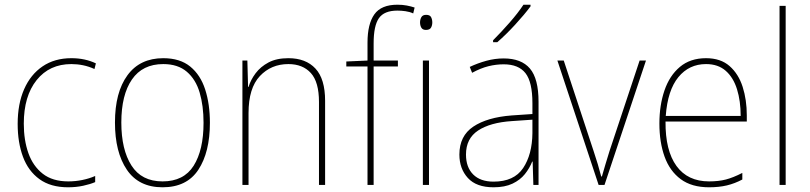

<svg xmlns="http://www.w3.org/2000/svg" viewBox="-20 -785 3437 815"><path d="M269 10Q195 10 147.5 -24.5Q100 -59 77.5 -119.5Q55 -180 55 -259Q55 -344 82.5 -406.5Q110 -469 161 -503.5Q212 -538 283 -538Q341 -538 387 -516L381 -492Q357 -503 332.5 -508Q308 -513 283 -513Q190 -513 135.5 -445Q81 -377 81 -260Q81 -190 100.5 -135Q120 -80 161.5 -47.5Q203 -15 270 -15Q300 -15 329.5 -21Q359 -27 384 -38V-12Q363 -3 333 3.5Q303 10 269 10Z M871 -264Q871 -139 822 -64.5Q773 10 670 10Q569 10 518.5 -64.5Q468 -139 468 -265Q468 -393 521 -465.5Q574 -538 673 -538Q744 -538 787.5 -502.5Q831 -467 851 -405Q871 -343 871 -264ZM495 -265Q495 -150 538 -82.5Q581 -15 670 -15Q760 -15 802 -81.5Q844 -148 844 -264Q844 -336 827.5 -392Q811 -448 773 -480.5Q735 -513 673 -513Q585 -513 540 -447.5Q495 -382 495 -265Z M1204 -538Q1278 -538 1319 -494Q1360 -450 1360 -357V0H1334V-352Q1334 -437 1299.5 -475Q1265 -513 1204 -513Q1131 -513 1083 -462Q1035 -411 1035 -305V0H1009V-528H1030L1033 -416H1035Q1044 -446 1065 -474Q1086 -502 1120 -520Q1154 -538 1204 -538Z M1669 -503H1566V0H1540V-503H1450V-524L1540 -528V-604Q1540 -683 1569 -724Q1598 -765 1667 -765Q1689 -765 1707 -761.5Q1725 -758 1740 -753L1734 -728Q1719 -735 1701 -737.5Q1683 -740 1667 -740Q1611 -740 1588.5 -708Q1566 -676 1566 -601V-528H1669Z M1789 -722Q1805 -722 1810 -712Q1815 -702 1815 -690Q1815 -677 1809.5 -667.5Q1804 -658 1788 -658Q1774 -658 1768.5 -667.5Q1763 -677 1763 -690Q1763 -702 1768.5 -712Q1774 -722 1789 -722ZM1801 -528V0H1775V-528Z M2118 -537Q2193 -537 2229.5 -494Q2266 -451 2266 -353V0H2244L2241 -99H2239Q2228 -71 2208 -46Q2188 -21 2155.5 -5.5Q2123 10 2075 10Q2002 10 1966 -29.5Q1930 -69 1930 -129Q1930 -208 1989 -247.5Q2048 -287 2152 -295L2240 -301V-347Q2240 -437 2210.5 -474.5Q2181 -512 2118 -512Q2086 -512 2053.5 -504Q2021 -496 1984 -476L1974 -501Q2008 -517 2044.5 -527Q2081 -537 2118 -537ZM2153 -271Q2061 -265 2009.5 -231Q1958 -197 1958 -129Q1958 -75 1988.5 -44.5Q2019 -14 2075 -14Q2162 -14 2200.5 -71.5Q2239 -129 2240 -220V-277ZM2232 -758Q2206 -723 2166.5 -680Q2127 -637 2091 -606H2073V-614Q2107 -648 2143 -689Q2179 -730 2202 -765H2232Z M2521 0 2346 -528H2373L2500 -143Q2510 -113 2517.5 -88Q2525 -63 2532 -36H2535Q2543 -63 2550 -87.5Q2557 -112 2567 -143L2695 -528H2722L2546 0Z M2977 -538Q3039 -538 3077 -504.5Q3115 -471 3132.5 -416Q3150 -361 3150 -295V-269H2805Q2804 -146 2851.5 -80.5Q2899 -15 2990 -15Q3030 -15 3061 -23Q3092 -31 3131 -51V-23Q3099 -6 3065.5 2Q3032 10 2990 10Q2916 10 2869.5 -24.5Q2823 -59 2801 -120Q2779 -181 2779 -261Q2779 -338 2800.5 -401Q2822 -464 2866 -501Q2910 -538 2977 -538ZM2977 -513Q2905 -513 2859.5 -457.5Q2814 -402 2806 -293H3124Q3124 -356 3108.5 -406Q3093 -456 3060.5 -484.5Q3028 -513 2977 -513Z M3315 0H3289V-760H3315Z"/></svg>

Font: Noto Sans Lao Looped SemiCondensed Thin
Style: Regular
Weight: 100
Width: 4
Designer: Mark Frömberg, Ben Mitchell
Foundry: The Fontpad Ltd
Version: Version 1.002; ttfautohint (v1.8.4.7-5d5b)